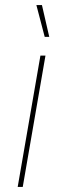

<svg xmlns="http://www.w3.org/2000/svg" viewBox="-20 -740 250 760"><path d="M50 0H70L160 -520H140ZM157 -594H175L146 -720H124Z"/></svg>

Font: Fixel Display Thin
Style: Italic
Weight: 100
Italic angle: -10°
Designer: AlfaBravo + MacPaw
Foundry: Kyrylo Tkachov, Marchela Mozhyna, Serhii Makarenko, Maria Weinstein, Zakhar Kryvoshyya
Version: Version 1.210;Glyphs 3.2 (3217)